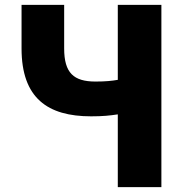

<svg xmlns="http://www.w3.org/2000/svg" viewBox="-20 -764 765 784"><path d="M461 0H639V-744H461V-438C438 -434 412 -431 370 -431C281 -431 242 -466 242 -566V-744H68V-566C68 -363 175 -289 352 -289C400 -289 428 -292 461 -297Z"/></svg>

Font: Noto Sans CJK JP Black
Style: Regular
Weight: 900
Designer: Ryoko NISHIZUKA (kana & ideographs); Paul D. Hunt (Latin, Greek & Cyrillic); Wenlong ZHANG (bopomofo); Sandoll Communica
Foundry: Adobe Systems Incorporated
Version: Version 1.004;PS 1.004;hotconv 1.0.82;makeotf.lib2.5.63406